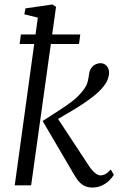

<svg xmlns="http://www.w3.org/2000/svg" viewBox="-20 -830 546 860"><path d="M46 0 149.5 -751 89 -766 94 -792.5 215 -810 231 -799.5 119.5 0ZM393.5 10Q377.5 10 363.5 4.8Q349.5 -0.5 337.2 -12.8Q325 -25 313 -46L171 -288Q208.5 -313 241.8 -333.8Q275 -354.5 303.2 -376.2Q331.5 -398 352.5 -425.5Q368.5 -446 373 -465.2Q377.5 -484.5 379 -498.5Q381.5 -515 389.2 -525.8Q397 -536.5 408 -541.8Q419 -547 430 -547Q446 -547 457 -535.5Q468 -524 468.5 -505.5Q469 -492.5 463.2 -476.5Q457.5 -460.5 445 -444.5Q427.5 -421.5 398.5 -398.8Q369.5 -376 336.8 -355.2Q304 -334.5 274.8 -317.8Q245.5 -301 228 -290L230 -312.5L379 -86Q392.5 -66 405.8 -55.2Q419 -44.5 430 -44.5Q441 -44.5 451.2 -49.8Q461.5 -55 476 -70.5L490 -47Q482 -33.5 468 -20.2Q454 -7 435.2 1.5Q416.5 10 393.5 10ZM73.5 -675.5H339.5L334 -633H68Z"/></svg>

Font: Merriweather 60pt Light
Style: Italic
Weight: 300
Italic angle: -7.8°
Version: Version 2.101